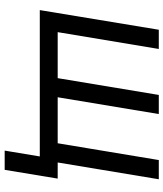

<svg xmlns="http://www.w3.org/2000/svg" viewBox="44 -613 726 854"><g transform="rotate(90 407.0 -186.0)"><path d="M112.3 -529.3H197.8L123 -79.6H327.6L402.3 -529.3H487.3L412.6 -79.6H617.2L691.9 -529.3H777.3L689.5 0H24.9ZM649.9 156.2 675.8 0H639.6L652.3 -79.6H774.4L735.4 156.2Z"/></g></svg>

Font: Inter 24pt
Style: Italic
Weight: 400
Italic angle: -9.3988°
Designer: Rasmus Andersson
Foundry: rsms
Version: Version 4.001;git-66647c0bb